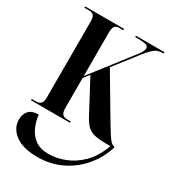

<svg xmlns="http://www.w3.org/2000/svg" viewBox="-237 -838 1134 1265"><g transform="rotate(30 329.5 -205.5)"><path d="M30 0V-10H64Q86 -10 98.5 -22Q111 -34 111 -71V-643Q111 -680 99.5 -692Q88 -704 67 -704H30V-714H326V-704H293Q273 -704 262 -691.5Q251 -679 251 -642V-312L480 -607Q517 -654 517 -673Q517 -685 509.5 -692Q502 -699 480.5 -701.5Q459 -704 416 -704V-714H633V-704Q608 -704 590.5 -698.5Q573 -693 552.5 -674Q532 -655 500 -614L371 -448L562 -126Q602 -58 622 -34Q642 -10 657 -10H659V0Q634 82 577 151Q520 220 437 261.5Q354 303 251 303Q142 303 83 259Q24 215 24 148Q24 110 46.5 83Q69 56 121 56Q126 103 145.5 147.5Q165 192 203.5 220.5Q242 249 306 249Q364 249 427.5 225Q491 201 546 146.5Q601 92 634 0H600Q541 0 507 -9.5Q473 -19 451.5 -43Q430 -67 408 -110L285 -341L251 -297V-74Q251 -35 263.5 -22.5Q276 -10 298 -10H326V0Z"/></g></svg>

Font: Noto Serif Display Condensed
Style: Bold
Weight: 700
Width: 3
Designer: Monotype Design Team
Foundry: Monotype Imaging Inc.
Version: Version 2.009